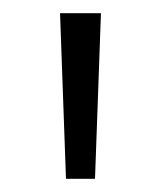

<svg xmlns="http://www.w3.org/2000/svg" viewBox="-20 -705 244 291"><path d="M71 -685H133L124 -434H80Z"/></svg>

Font: Statis Sans Light
Style: Regular
Weight: 300
Designer: bBox Type GmbH
Foundry: bBox Type GmbH
Version: Version 1.000